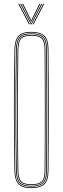

<svg xmlns="http://www.w3.org/2000/svg" viewBox="-20 -970 324 995"><path d="M143 5Q95.8 5 75.8 -16Q55.8 -37 55 -85Q53.5 -169.5 52.8 -246.9Q52 -324.2 52 -399.5Q52 -474.8 52.8 -552.2Q53.5 -629.8 55 -714Q55.8 -762.8 75.8 -783.9Q95.8 -805 143 -805Q187 -805 209 -785.5Q231 -766 231.2 -714Q231.8 -634.2 232.1 -557.4Q232.5 -480.5 232.5 -403.6Q232.5 -326.8 232.1 -247.8Q231.8 -168.8 231.2 -85Q231 -33.8 209 -14.4Q187 5 143 5ZM143 1Q186.2 1 206.6 -17.8Q227 -36.5 227.2 -85Q227.8 -163.8 228.1 -240.4Q228.5 -317 228.5 -394.1Q228.5 -471.2 228.1 -550.6Q227.8 -630 227.2 -714Q227 -763.2 206.6 -782.1Q186.2 -801 143 -801Q98 -801 78.9 -781.2Q59.8 -761.5 59 -714Q57.5 -626.2 56.8 -548.4Q56 -470.5 56 -396.2Q56 -322 56.8 -245.8Q57.5 -169.5 59 -85Q59.8 -38.2 79 -18.6Q98.2 1 143 1ZM143 -3Q99.2 -3 81.5 -21.6Q63.8 -40.2 63 -85Q61.5 -172.2 60.8 -250Q60 -327.8 60 -402.2Q60 -476.8 60.8 -553.2Q61.5 -629.8 63 -714Q63.8 -760 81.5 -778.5Q99.2 -797 143 -797Q184.2 -797 203.6 -779.4Q223 -761.8 223.2 -714Q223.8 -636 224.1 -559.1Q224.5 -482.2 224.5 -404.9Q224.5 -327.5 224.1 -248Q223.8 -168.5 223.2 -85Q223 -38 203.5 -20.5Q184 -3 143 -3ZM143 -7Q183 -7 201 -23.4Q219 -39.8 219.2 -85Q219.8 -162 220.1 -238.6Q220.5 -315.2 220.5 -392.9Q220.5 -470.5 220.1 -550.5Q219.8 -630.5 219.2 -714Q219 -760 201 -776.5Q183 -793 143 -793Q101.2 -793 84.5 -775.6Q67.8 -758.2 67 -713.8Q65.5 -626 64.8 -548.1Q64 -470.2 64 -396.1Q64 -322 64.8 -245.8Q65.5 -169.5 67 -85.2Q67.8 -41.5 84.5 -24.2Q101.2 -7 143 -7ZM143 -11Q102.2 -11 87 -27.5Q71.8 -44 71 -85.2Q69 -201.5 68.4 -302.1Q67.8 -402.8 68.4 -502Q69 -601.2 71 -713.8Q71.8 -755.8 87 -772.4Q102.2 -789 143 -789Q181.8 -789 198.4 -773.5Q215 -758 215.2 -714Q215.8 -637.5 216.1 -560.8Q216.5 -484 216.5 -406Q216.5 -328 216.1 -248Q215.8 -168 215.2 -85Q215 -42 198.4 -26.5Q181.8 -11 143 -11ZM143 -15Q179.8 -15 195.4 -29.2Q211 -43.5 211.2 -85Q211.8 -160 212.1 -237Q212.5 -314 212.5 -392.6Q212.5 -471.2 212.1 -551.6Q211.8 -632 211.2 -714Q211 -756 195.5 -770.5Q180 -785 143 -785Q103.8 -785 89.8 -769.4Q75.8 -753.8 75 -713.8Q73 -597.2 72.4 -496.6Q71.8 -396 72.4 -296.9Q73 -197.8 75 -85.2Q75.8 -46 89.8 -30.5Q103.8 -15 143 -15ZM75 -949.8H80L135 -844H130ZM85 -949.8H90L137 -857.8L141 -849.5H143L147 -857.8L194 -949.8H199L144 -844H140ZM95 -949.8H100L137.5 -873.8L141 -864H143L146.5 -873.8L184 -949.8H189L149 -869.2L144 -858.2H140L135 -869.2ZM204 -949.8H209L154 -844H149Z"/></svg>

Font: Big Shoulders Inline Display Thin Thin
Style: Regular
Weight: 250
Version: Version 2.002